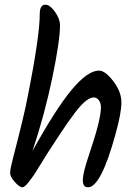

<svg xmlns="http://www.w3.org/2000/svg" viewBox="-20 -811 576 816"><path d="M149 -752Q149 -791 173 -791Q192 -791 213.5 -761Q235 -731 235 -703Q235 -638 202.5 -481.5Q170 -325 118 -169Q218 -350 285.5 -430.5Q353 -511 401 -511Q427 -511 461.5 -466Q496 -421 496 -376Q496 -331 471 -241Q409 -15 354 -15Q332 -15 332 -45Q332 -75 356 -146Q409 -301 409 -355Q409 -373 400 -385Q391 -397 378 -397Q365 -397 346 -383Q327 -369 300 -334Q266 -289 229.5 -233Q193 -177 185.5 -165.5Q178 -154 159.5 -124Q141 -94 132 -79.5Q123 -65 110 -48Q87 -15 75 -15Q63 -15 43 -37.5Q23 -60 23 -75.5Q23 -91 34 -134Q84 -326 97 -397Q149 -657 149 -752Z"/></svg>

Font: Kalam
Style: Regular
Weight: 400
Designer: Lipi Raval (Devanagari and Latin), Jonny Pinhorn (Latin)
Foundry: Indian Type Foundry
Version: Version 2.001;PS 1.0;hotconv 1.0.79;makeotf.lib2.5.61930; tt